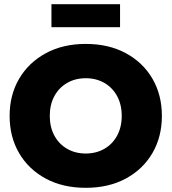

<svg xmlns="http://www.w3.org/2000/svg" viewBox="-20 -888 820 918"><path d="M390 10Q280 10 198 -34.5Q116 -79 71 -156.5Q26 -234 26 -334Q26 -434 71.5 -511.5Q117 -589 199 -633.5Q281 -678 390 -678Q500 -678 582 -633.5Q664 -589 709 -511.5Q754 -434 754 -334Q754 -234 709 -156.5Q664 -79 582 -34.5Q500 10 390 10ZM390 -154Q440 -154 479 -176.5Q518 -199 540 -239.5Q562 -280 562 -334Q562 -388 540 -428.5Q518 -469 479 -491.5Q440 -514 390 -514Q340 -514 301 -491.5Q262 -469 240 -428.5Q218 -388 218 -334Q218 -280 240 -239.5Q262 -199 301 -176.5Q340 -154 390 -154ZM226 -758V-868H554V-758Z"/></svg>

Font: Gantari Black
Style: Regular
Weight: 900
Version: Version 1.000